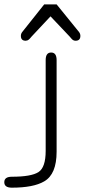

<svg xmlns="http://www.w3.org/2000/svg" viewBox="-139 -701 394 892"><path d="M-36.1 -551.8 66.4 -680.7H124L228.5 -551.8Q234.4 -543.9 234.4 -534.2Q234.4 -511.7 211.9 -511.7Q201.2 -511.7 193.4 -521Q185.5 -530.3 184.6 -531.2L95.7 -625L7.8 -531.2Q5.9 -529.3 2.9 -525.4Q0 -521.5 -2 -520Q-3.9 -518.6 -5.9 -516.6Q-9.8 -512.7 -19.5 -511.7Q-42 -511.7 -42 -534.2Q-42 -543.9 -36.1 -551.8ZM124 0Q124 2 124 3.9Q124 108.4 66.4 141.6Q16.6 170.9 -84 170.9Q-119.1 170.9 -119.1 145.5Q-119.1 120.1 -84 120.1Q5.9 120.1 39.6 98.6Q73.2 77.1 73.2 0V-421.9Q73.2 -457 98.6 -457Q124 -457 124 -421.9Z"/></svg>

Font: Jura
Style: Book
Weight: 400
Version: Version 2.5